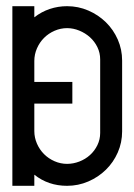

<svg xmlns="http://www.w3.org/2000/svg" viewBox="-20 -601 435 621"><path d="M91 -581V-545Q114 -563 141 -572Q168 -581 197 -581Q233 -581 265.5 -567Q298 -553 322.5 -529Q347 -505 361 -473Q375 -441 375 -405V-176Q375 -140 361 -108Q347 -76 322.5 -52Q298 -28 265.5 -14Q233 0 197 0Q136 0 91 -36V0H20V-581ZM304 -409Q304 -430 295 -448.5Q286 -467 271 -480.5Q256 -494 236.5 -502Q217 -510 197 -510Q176 -510 156.5 -501.5Q137 -493 122.5 -478.5Q108 -464 99.5 -444.5Q91 -425 91 -404V-336H214V-266H91V-177Q91 -156 99.5 -136.5Q108 -117 122.5 -102.5Q137 -88 156.5 -79.5Q176 -71 197 -71Q217 -71 236.5 -78.5Q256 -86 271 -99.5Q286 -113 295 -131.5Q304 -150 304 -171Z"/></svg>

Font: Googee
Style: Regular
Weight: 400
Designer: Peter Wiegel
Foundry: CATFonts Peter Wiegel
Version: 1.000